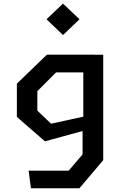

<svg xmlns="http://www.w3.org/2000/svg" viewBox="-20 -816 660 1036"><path d="M147 200H408.5L537 48V-520.5H485.5V-521H233L71 -364.5V-185L222.5 -53.5L425.5 -109V17L350.5 105H134.5ZM181.5 -219V-324L282.5 -425.5H429.5V-186.5L255.5 -148.5ZM231 -712 320 -627 409 -712 320 -796.5Z"/></svg>

Font: Monaspace Krypton Medium
Style: Regular
Weight: 500
Designer: Riley Cran & the Lettermatic Team
Foundry: Lettermatic
Version: Version 1.101 (Monaspace Krypton)